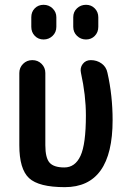

<svg xmlns="http://www.w3.org/2000/svg" viewBox="-20 -770 540 800"><path d="M250 9.8Q141.6 9.8 101.1 -27.8Q60.5 -65.4 60.5 -165V-465.8Q60.5 -488.3 76.2 -503.9Q91.8 -519.5 114.7 -519.5Q137.7 -519.5 153.3 -503.9Q168.9 -488.3 168.9 -465.8V-165Q168.9 -112.3 186.5 -92.3Q204.1 -72.3 248 -72.3Q293 -72.3 315.4 -120.6Q337.9 -168.9 337.9 -289.1Q337.9 -373 317.4 -465.8Q312.5 -487.3 324.7 -503.4Q336.9 -519.5 358.4 -519.5Q383.8 -519.5 403.3 -505.4Q422.9 -491.2 427.7 -466.8Q449.2 -372.1 449.2 -269.5Q449.2 9.8 250 9.8ZM285.2 -698.2Q285.2 -720.7 300.8 -735.4Q316.4 -750 338.4 -750Q360.4 -750 375 -734.9Q389.6 -719.7 389.6 -698.2V-658.2Q389.6 -635.7 375 -620.6Q360.4 -605.5 338.4 -605.5Q316.4 -605.5 300.8 -620.6Q285.2 -635.7 285.2 -658.2ZM110.4 -698.2Q110.4 -720.7 125 -735.4Q139.6 -750 161.6 -750Q183.6 -750 199.2 -734.9Q214.8 -719.7 214.8 -698.2V-658.2Q214.8 -635.7 199.2 -620.6Q183.6 -605.5 161.6 -605.5Q139.6 -605.5 125 -620.6Q110.4 -635.7 110.4 -658.2Z"/></svg>

Font: Rounded Mgen+ 1mn medium
Style: Regular
Weight: 500
Designer: [Source Han Sans]
Ryoko NISHIZUKA  (kana & ideographs); Paul D. Hunt (Latin, Greek & Cyrillic); Wenlong ZHANG  (bopomofo
Version: Version 1.059.20150602